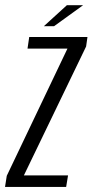

<svg xmlns="http://www.w3.org/2000/svg" viewBox="-39 -737 365 757"><path d="M-19.2 0 -12.3 -43.9 227 -545.5H69.5L76.2 -591H305.8L300.5 -553.7L55.2 -45.5H229.3L221.8 0ZM133.8 -633.6 224.8 -716.6H288.8L174 -633.6Z"/></svg>

Font: Alumni Sans SC Thin
Style: Italic
Weight: 100
Italic angle: -8°
Designer: Robert E. Leuschke
Foundry: Robert E. Leuschke
Version: Version 1.016